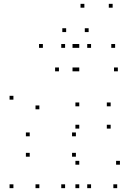

<svg xmlns="http://www.w3.org/2000/svg" viewBox="-20 -969 660 999"><path d="M453.8 10V-10H433.8V10ZM453.8 -720V-740H433.8V-720ZM318.7 -720V-740H298.7V-720ZM318.7 10V-10H298.7V10ZM184.8 10V-10H164.8V10ZM184.8 -400.3V-420.3H164.8V-400.3ZM286.7 -597.9V-617.9H266.7V-597.9ZM377.3 -597.9V-617.9H357.3V-597.9ZM377.3 -720V-740H357.3V-720ZM203.1 -720V-740H183.1V-720ZM49.8 -450.5V-470.5H29.8V-450.5ZM49.8 10V-10H29.8V10ZM374.9 -153.7V-173.7H354.9V-153.7ZM374.9 -259.8V-279.8H354.9V-259.8ZM134.7 -259.8V-279.8H114.7V-259.8ZM134.7 -153.7V-173.7H114.7V-153.7ZM589.8 10V-10H569.8V10ZM604 -112.1V-132.1H584V-112.1ZM392.4 -112.1V-132.1H372.4V-112.1ZM392.4 10V-10H372.4V10ZM555.8 -299.9V-319.9H535.8V-299.9ZM555.8 -415.8V-435.8H535.8V-415.8ZM392.4 -415.8V-435.8H372.4V-415.8ZM392.4 -299.9V-319.9H372.4V-299.9ZM593.2 -597.9V-617.9H573.2V-597.9ZM579 -720V-740H559V-720ZM392.4 -720V-740H372.4V-720ZM392.4 -597.9V-617.9H372.4V-597.9ZM324.2 -802.1V-822.1H304.2V-802.1ZM419 -929V-949H399V-929ZM566.1 -929V-949H546.1V-929ZM441.2 -802.1V-822.1H421.2V-802.1Z"/></svg>

Font: Monaspace Krypton Dots Var
Style: Regular
Weight: 400
Designer: Riley Cran and the Lettermatic Team
Version: Version 1.100 (Monaspace Krypton Dots)